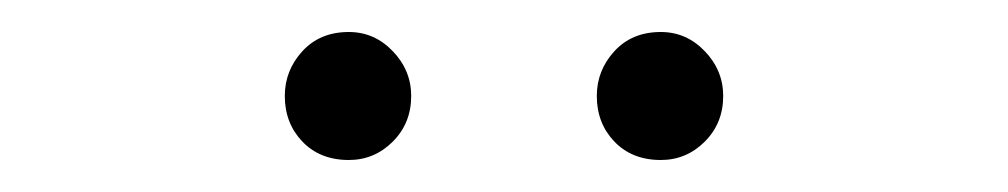

<svg xmlns="http://www.w3.org/2000/svg" viewBox="-20 -761 630 120"><path d="M198 -661Q180 -661 169 -672.5Q158 -684 158 -701Q158 -717 169 -729Q180 -741 198 -741Q214 -741 225.5 -729Q237 -717 237 -701Q237 -684 225.5 -672.5Q214 -661 198 -661ZM393 -661Q375 -661 364 -672.5Q353 -684 353 -701Q353 -717 364 -729Q375 -741 393 -741Q409 -741 420.5 -729Q432 -717 432 -701Q432 -684 420.5 -672.5Q409 -661 393 -661Z"/></svg>

Font: Noto Sans SC ExtraLight
Style: Regular
Weight: 250
Designer: Ryoko NISHIZUKA 西塚涼子 (kana, bopomofo & ideographs); Paul D. Hunt (Latin, Greek & Cyrillic); Sandoll Communications 산돌커뮤니
Foundry: Adobe
Version: Version 2.004-H2;hotconv 1.0.118;makeotfexe 2.5.65603